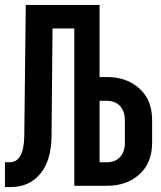

<svg xmlns="http://www.w3.org/2000/svg" viewBox="-28 -750 648 775"><path d="M-8 5V-95H11Q68 -95 70 -200L76 -730H374V-439H403Q484 -439 535 -392.5Q586 -346 586 -266V-173Q586 -93 535 -46.5Q484 0 403 0H272V-635H184L180 -200Q179 -102 134.5 -48.5Q90 5 16 5ZM374 -95H403Q437 -95 456.5 -116Q476 -137 476 -173V-264Q476 -301 456.5 -322Q437 -343 403 -343H374Z"/></svg>

Font: JetBrains Mono NL
Style: Bold
Weight: 700
Monospace: yes
Designer: Philipp Nurullin, Konstantin Bulenkov
Foundry: JetBrains
Version: Version 2.305; ttfautohint (v1.8.4.7-5d5b)